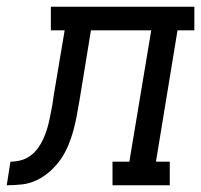

<svg xmlns="http://www.w3.org/2000/svg" viewBox="-76 -550 597 570"><path d="M-56 0 -45 -70Q-30 -70 -14.5 -74Q1 -78 14 -87.5Q27 -97 36.5 -110Q46 -123 52.5 -137.5Q59 -152 63.5 -166.5Q68 -181 71 -196Q74 -211 77 -226Q80 -241 82 -256Q82 -258 82.5 -260Q83 -262 83 -264L116 -460H75V-530H501V-460H451L387 -70H428V0H258V-70H308L373 -460H194L160 -252Q156 -230 152 -207.5Q148 -185 142 -163Q136 -141 127 -119Q118 -97 104.5 -77.5Q91 -58 72.5 -41.5Q54 -25 33 -15Q12 -5 -11 -2.5Q-34 0 -56 0Z"/></svg>

Font: Iosevka Curly Slab Oblique
Style: Regular
Weight: 400
Italic angle: -9°
Monospace: yes
Designer: Belleve Invis
Foundry: Belleve Invis
Version: Version 11.1.0; ttfautohint (v1.8.3)